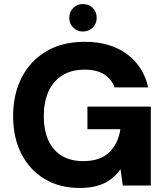

<svg xmlns="http://www.w3.org/2000/svg" viewBox="-20 -919 822 951"><path d="M375 12Q275 12 201 -32.5Q127 -77 86 -157Q45 -237 45 -344Q45 -452 87.5 -535Q130 -618 209.5 -665Q289 -712 400 -712Q525 -712 607.5 -652Q690 -592 714 -486H548Q532 -528 495 -551Q458 -574 399 -574Q334 -574 288.5 -545.5Q243 -517 220 -465.5Q197 -414 197 -344Q197 -272 220.5 -222Q244 -172 287.5 -146.5Q331 -121 392 -121Q478 -121 522.5 -166Q567 -211 576 -279H413V-391H727V0H588L577 -81Q556 -51 527.5 -30Q499 -9 461.5 1.5Q424 12 375 12ZM390 -763Q362 -763 342.5 -782.5Q323 -802 323 -830Q323 -860 342.5 -879.5Q362 -899 390 -899Q420 -899 439.5 -879.5Q459 -860 459 -830Q459 -802 439.5 -782.5Q420 -763 390 -763Z"/></svg>

Font: DM Sans 18pt Black
Style: Regular
Weight: 900
Designer: Colophon Foundry, Jonny Pinhorn
Foundry: Colophon Foundry
Version: Version 4.004;gftools[0.9.30]